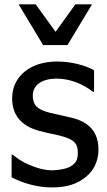

<svg xmlns="http://www.w3.org/2000/svg" viewBox="-20 -838 486 872"><path d="M322.3 -818.4 232.4 -693.4 142.1 -818.4H64.5L175.8 -633.3H286.6L397.9 -818.4ZM213.9 13.2C286.1 13.2 332 -2.9 372.6 -36.6C407.7 -65.9 427.2 -109.9 427.2 -157.2C427.2 -236.8 387.2 -283.2 305.7 -303.2L292.5 -306.2C273.4 -311 260.3 -314 252.9 -315.4C236.8 -318.8 221.2 -322.3 207 -325.7C150.4 -339.8 128.9 -359.9 128.9 -404.3C128.9 -453.6 173.8 -481 236.8 -481C294.9 -481 355 -458.5 402.3 -420.9H407.2V-519C386.2 -530.8 360.4 -540.5 329.6 -547.9C298.8 -555.2 268.6 -558.6 238.8 -558.6C117.2 -558.6 35.2 -490.2 35.2 -392.1C35.2 -316.4 74.7 -267.6 154.3 -244.6C173.8 -239.3 191.4 -235.4 206.5 -231.9C224.6 -228.5 240.2 -225.1 252.4 -221.7C314 -206.1 333.5 -188.5 333.5 -144.5C333.5 -111.8 325.2 -98.1 301.3 -82.5C293.5 -77.6 281.2 -73.2 264.6 -69.8C248 -66.4 232.4 -64.5 217.3 -64.5C184.6 -64.5 147.9 -73.7 107.4 -91.8C75.7 -106.4 63 -115.7 37.6 -135.7H32.7V-32.7C81.1 -7.3 147.5 13.2 213.9 13.2Z"/></svg>

Font: SG Kara
Style: Regular
Weight: 400
Designer: Damoon Khanjanzadeh
Version: Version 1.000